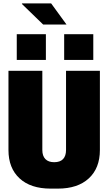

<svg xmlns="http://www.w3.org/2000/svg" viewBox="-20 -1104 640 1134"><path d="M279 10Q161 10 95.5 -50.5Q30 -111 30 -218V-686H230V-218Q230 -183 248 -164.5Q266 -146 300 -146Q335 -146 352.5 -164.5Q370 -183 370 -218V-686H570V-218Q570 -111 504.5 -50.5Q439 10 322 10ZM373 -959H235L109 -1081L111 -1084H282ZM531 -750H359V-902H531ZM251 -750H79V-902H251Z"/></svg>

Font: Chivo Mono Black
Style: Regular
Weight: 900
Designer: Hector Gatti
Foundry: Omnibus-Type
Version: Version 1.008